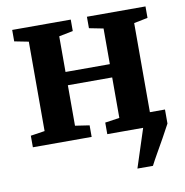

<svg xmlns="http://www.w3.org/2000/svg" viewBox="-81 -626 852 883"><g transform="rotate(-10 345.0 -184.0)"><path d="M490 180 548.5 0 541.5 -65.5H662V0Q646.5 29.5 628 62.5Q609.5 95.5 592 126Q574.5 156.5 562.5 180ZM33.5 0V-54L99.5 -64V-481.5L33.5 -494.5V-548H307V-494.5L241.5 -481.5V-315H448.5V-481.5L382.5 -494.5V-548H656V-494.5L591.5 -481.5V-64L657 -54V0H381V-54L448.5 -64V-253H241.5V-64L308 -54V0Z"/></g></svg>

Font: Merriweather 36pt
Style: Bold
Weight: 700
Designer: Eben Sorkin
Foundry: Eben Sorkin
Version: Version 2.100